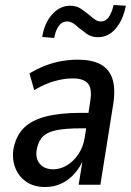

<svg xmlns="http://www.w3.org/2000/svg" viewBox="-20 -740 525 769"><path d="M161 9Q114 9 83 -13.5Q52 -36 39.5 -72.5Q27 -109 35 -149Q46 -199 77 -229Q108 -259 164 -273.5Q220 -288 305 -288H348L339 -226H303Q245 -226 208.5 -219Q172 -212 153.5 -195Q135 -178 128 -145Q120 -109 138 -85.5Q156 -62 194 -62Q221 -62 247.5 -77.5Q274 -93 294 -122.5Q314 -152 320 -193L341 -332Q350 -383 333 -404.5Q316 -426 271 -426Q238 -426 199.5 -415.5Q161 -405 117 -379L98 -446Q130 -465 162.5 -477.5Q195 -490 227.5 -495.5Q260 -501 291 -501Q347 -501 381.5 -483Q416 -465 429.5 -426.5Q443 -388 434 -326L382 0H295L312 -105H316Q300 -68 276.5 -42.5Q253 -17 224 -4Q195 9 161 9ZM197 -588 149 -592Q158 -648 189 -682.5Q220 -717 261 -717Q287 -717 305.5 -704Q324 -691 340 -678Q351 -668 361.5 -661Q372 -654 384 -654Q403 -654 415.5 -671.5Q428 -689 435 -720L484 -717Q473 -660 443.5 -625.5Q414 -591 372 -591Q346 -591 328 -604Q310 -617 295 -629Q284 -640 272.5 -647Q261 -654 248 -654Q229 -654 216 -637Q203 -620 197 -588Z"/></svg>

Font: Nunito Sans 10pt Condensed SemiBold
Style: Italic
Weight: 600
Width: 3
Italic angle: -9°
Designer: Vernon Adams
Foundry: Vernon Adams
Version: Version 3.101;gftools[0.9.27]